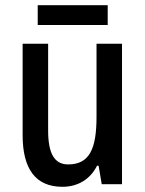

<svg xmlns="http://www.w3.org/2000/svg" viewBox="-20 -708 559 738"><path d="M394 -688H125V-612H394ZM449 -540H351V-259C351 -138 325 -76 242 -76C189 -76 165 -118 165 -207V-540H67V-188C67 -61 115 10 220 10C277 10 326 -17 353 -71H359L371 0H449Z"/></svg>

Font: Noto Sans Gurmukhi UI Condensed Medium
Style: Regular
Weight: 500
Width: 3
Designer: Jelle Bosma - Monotype Design Team
Foundry: Monotype Imaging Inc.
Version: Version 2.004